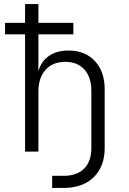

<svg xmlns="http://www.w3.org/2000/svg" viewBox="-20 -750 640 950"><path d="M238 180V120H294Q361 120 396.5 84Q432 48 432 -18V-300Q432 -368 397.5 -406Q363 -444 303 -444Q241 -444 205.5 -404.5Q170 -365 170 -296V0H104V-580H5V-637H104V-730H170V-637H343V-580H170V-400H171Q184 -447 222.5 -473.5Q261 -500 319 -500Q401 -500 449.5 -448Q498 -396 498 -308V-18Q498 74 443.5 127Q389 180 294 180Z"/></svg>

Font: JetBrains Mono NL ExtraLight
Style: Regular
Weight: 200
Designer: Philipp Nurullin, Konstantin Bulenkov
Foundry: JetBrains
Version: Version 2.304; ttfautohint (v1.8.4.7-5d5b)